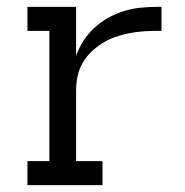

<svg xmlns="http://www.w3.org/2000/svg" viewBox="-20 -540 540 560"><path d="M60 0V-70H124V-450H60V-520H202V-377Q210 -400 223.5 -421Q237 -442 255.5 -459Q274 -476 295.5 -488Q317 -500 341 -507.5Q365 -515 389.5 -517.5Q414 -520 439 -520H451V-450H439Q418 -450 397 -448.5Q376 -447 356 -443Q336 -439 316 -432Q296 -425 278.5 -414Q261 -403 246 -388.5Q231 -374 220.5 -355.5Q210 -337 206 -316.5Q202 -296 202 -276V-70H279V0Z"/></svg>

Font: Iosevka srxl
Style: Regular
Weight: 400
Monospace: yes
Designer: Belleve Invis
Foundry: Belleve Invis
Version: Version 33.0.1; ttfautohint (v1.8.3)